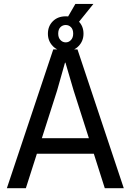

<svg xmlns="http://www.w3.org/2000/svg" viewBox="-20 -986 684 1006"><path d="M16 0 259 -727H386L628.5 0H529L459.5 -218.5L513.5 -180.5H142.5L179.5 -262H487.5L458 -223.5L366 -511L323 -657.5H320.5L279 -511L115.5 0ZM324.5 -717.5Q283 -717.5 257 -744.2Q231 -771 231 -809.5Q231 -849 257 -874.8Q283 -900.5 324.5 -900.5Q365.5 -900.5 391.5 -874.8Q417.5 -849 417.5 -809.5Q417.5 -771 391.5 -744.2Q365.5 -717.5 324.5 -717.5ZM324.5 -764Q340.5 -764 352 -776.5Q363.5 -789 363.5 -809.5Q363.5 -832 352 -843.5Q340.5 -855 324.5 -855Q308 -855 296.5 -843.5Q285 -832 285 -809.5Q285 -789 296.5 -776.5Q308 -764 324.5 -764ZM316.5 -864.5 375 -965.5H469.5L388 -864.5Z"/></svg>

Font: Spline Sans
Style: Regular
Weight: 400
Designer: Eben Sorkin, Mirko Velimirovic
Foundry: Sorkin Type
Version: Version 1.001